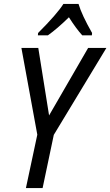

<svg xmlns="http://www.w3.org/2000/svg" viewBox="-20 -958 562 978"><path d="M170 -272 89 -714H175L230 -370L429 -714H522L254 -271L197 0H112ZM174 -790Q271 -887 303 -938H380Q396 -883 449 -790L448 -778H399Q368 -812 331 -870Q272 -812 224 -778H173Z"/></svg>

Font: Noto Sans UI Narrow
Style: Italic
Weight: 400
Width: 4
Italic angle: -12°
Designer: Monotype Design Team
Foundry: Monotype Imaging Inc.
Version: Version 1.001